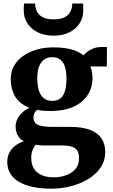

<svg xmlns="http://www.w3.org/2000/svg" viewBox="-20 -840 660 1125"><path d="M278.5 265.5Q220 265.5 172.8 255.5Q125.5 245.5 92 226Q58.5 206.5 40.5 177.2Q22.5 148 22.5 109Q22.5 78 35.2 54Q48 30 70 13.2Q92 -3.5 119.5 -12Q94.5 -26.5 83 -48.8Q71.5 -71 71.5 -99Q71.5 -121 81.5 -142Q91.5 -163 110 -180.2Q128.5 -197.5 153 -208.5Q94 -231 68.5 -275Q43 -319 43 -376Q43 -434.5 77.2 -476.2Q111.5 -518 168 -540.2Q224.5 -562.5 291 -562.5Q353 -562.5 397 -550.8Q441 -539 469.5 -515.5Q481 -531.5 509.5 -548Q538 -564.5 573 -564.5H606.5L606 -450.5H509Q513 -442.5 515.8 -431.8Q518.5 -421 520.2 -409.5Q522 -398 522 -386Q522.5 -326.5 493 -282.2Q463.5 -238 408.8 -213.8Q354 -189.5 277 -189.5Q255 -189.5 234.2 -191.2Q213.5 -193 196.5 -196.5Q186.5 -186.5 181.2 -176Q176 -165.5 176 -151.5Q176 -121.5 201 -109Q226 -96.5 286.5 -96.5H392.5Q459.5 -96.5 505 -80Q550.5 -63.5 573.5 -30.8Q596.5 2 596.5 51Q596.5 101 570.2 140.5Q544 180 498.8 208Q453.5 236 396.8 250.8Q340 265.5 278.5 265.5ZM295.5 199Q333 199 366.8 187Q400.5 175 421.8 150.5Q443 126 443 88.5Q443 61.5 434 45Q425 28.5 403.8 20.5Q382.5 12.5 346 12.5H238Q224.5 12.5 212 11.2Q199.5 10 188.5 8Q178 21.5 170.5 40.5Q163 59.5 163 85.5Q163 121 177.8 146.2Q192.5 171.5 222 185.2Q251.5 199 295.5 199ZM286 -249Q331.5 -249 350.5 -283Q369.5 -317 369.5 -377.5Q369.5 -420.5 360.5 -448.8Q351.5 -477 333 -491Q314.5 -505 286.5 -505Q258 -505 238.5 -491.2Q219 -477.5 208.8 -450Q198.5 -422.5 198.5 -381Q198.5 -340.5 207.5 -310.8Q216.5 -281 235.8 -265Q255 -249 286 -249ZM295 -631Q241.5 -631 202 -650.2Q162.5 -669.5 140.8 -703Q119 -736.5 119 -779.5Q119 -789.5 119.5 -801Q120 -812.5 121 -819.5H186Q186 -815 186.2 -810Q186.5 -805 187.5 -799.5Q191 -780 202.2 -763.2Q213.5 -746.5 236 -736.5Q258.5 -726.5 295 -726.5Q331 -726.5 353.5 -736.5Q376 -746.5 387.2 -763.2Q398.5 -780 401.5 -799Q402.5 -804.5 403 -809.8Q403.5 -815 403 -819.5H467Q467 -812.5 467.5 -801.2Q468 -790 468 -780Q468 -737 446.2 -703.2Q424.5 -669.5 385.5 -650.2Q346.5 -631 295 -631Z"/></svg>

Font: Merriweather 36pt ExtraBold
Style: Regular
Weight: 800
Designer: Eben Sorkin
Foundry: Eben Sorkin
Version: Version 2.100